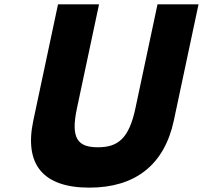

<svg xmlns="http://www.w3.org/2000/svg" viewBox="-20 -845 930 880"><path d="M889.9 -825H701.9L600.5 -348C571.1 -210 520.6 -170 428.6 -170C336.6 -170 303.1 -210 332.5 -348L433.9 -825H245.9L132.8 -293C89.4 -89 179.3 15 389.3 15C599.3 15 733.4 -89 776.8 -293Z"/></svg>

Font: Hussar Nova
Style: 76
Weight: 700
Foundry: Cannot Into Space Fonts
Version: Version 0.99